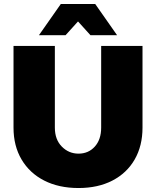

<svg xmlns="http://www.w3.org/2000/svg" viewBox="-20 -932 785 966"><path d="M256 -290Q256 -230 291 -194.5Q326 -159 375 -159Q425 -159 457 -194.5Q489 -230 489 -290V-701H697V-290Q697 -198 657.5 -129.5Q618 -61 545.5 -23.5Q473 14 375 14Q276 14 202.5 -23.5Q129 -61 88.5 -129.5Q48 -198 48 -290V-701H256ZM286 -912H459L569 -755H435L322 -880H423L310 -755H176Z"/></svg>

Font: Alexandria ExtraBold
Style: Regular
Weight: 800
Designer: Mohamed Gaber
Foundry: Kief Type Foundry
Version: Version 5.100